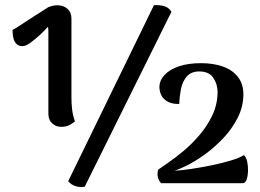

<svg xmlns="http://www.w3.org/2000/svg" viewBox="-20 -731 1038 766"><path d="M224 -225Q203 -225 188 -239Q173 -253 173 -277V-595Q173 -604 173 -610Q173 -616 171 -624Q158 -609 139 -591.5Q120 -574 101.5 -560.5Q83 -547 70 -547Q54 -547 45.5 -556Q37 -565 34 -577Q31 -589 30.5 -599.5Q30 -610 30 -612Q32 -612 45 -620Q58 -628 76.5 -640.5Q95 -653 115 -665.5Q135 -678 150.5 -688Q166 -698 172 -702Q179 -705 188.5 -707.5Q198 -710 209 -710Q233 -710 249 -696Q265 -682 265 -657V-340Q265 -321 267.5 -296.5Q270 -272 279 -247Q273 -241 259 -233Q245 -225 224 -225ZM594 -710Q614 -712 633.5 -707Q653 -702 664 -684L318 14Q300 17 282.5 12Q265 7 252 -8ZM623 0Q615 -7 610.5 -22Q606 -37 611 -54Q623 -63 651 -82Q679 -101 712.5 -129Q746 -157 777 -193.5Q808 -230 828 -273Q848 -316 848 -365Q848 -395 831 -420.5Q814 -446 775 -446Q742 -446 724.5 -425Q707 -404 701.5 -374Q696 -344 695 -316Q663 -316 645.5 -327.5Q628 -339 622 -354.5Q616 -370 616 -383Q616 -410 636.5 -432Q657 -454 694 -466.5Q731 -479 782 -479Q830 -479 868 -466Q906 -453 928.5 -425Q951 -397 951 -355Q951 -306 928.5 -261.5Q906 -217 871 -180Q836 -143 798 -115.5Q760 -88 727 -71.5Q694 -55 676 -50Q703 -51 742.5 -57Q782 -63 824 -71.5Q866 -80 900.5 -90.5Q935 -101 953 -112Q962 -105 966 -87Q970 -69 969.5 -49.5Q969 -30 964 -15Q959 0 947 0Z"/></svg>

Font: Arima Thin SemiBold
Style: Regular
Weight: 600
Version: Version 1.100